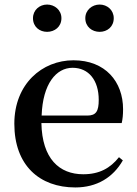

<svg xmlns="http://www.w3.org/2000/svg" viewBox="-20 -808 602 844"><path d="M187 -668C220 -668 250 -690 250 -728C250 -764 220 -788 187 -788C154 -788 125 -764 125 -728C125 -690 154 -668 187 -668ZM418 -668C451 -668 480 -690 480 -728C480 -764 451 -788 418 -788C385 -788 355 -764 355 -728C355 -690 385 -668 418 -668ZM311 16C406 16 477 -28 520 -103L503 -117C465 -69 417 -42 346 -42C241 -42 165 -110 162 -267H515C519 -284 521 -303 521 -328C521 -449 443 -543 303 -543C165 -543 43 -439 43 -264C43 -81 154 16 311 16ZM163 -300C168 -440 227 -510 299 -510C370 -510 414 -455 414 -369C414 -320 403 -300 364 -300Z"/></svg>

Font: Noto Serif CJK JP SemiBold
Style: Regular
Weight: 600
Designer: Ryoko NISHIZUKA 西塚涼子 (kana & ideographs); Frank Grießhammer (Latin, Greek & Cyrillic); Wenlong ZHANG 张文龙 (bopomofo); San
Foundry: Adobe
Version: Version 2.001;hotconv 1.1.0;makeotfexe 2.6.0